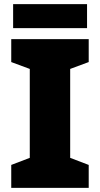

<svg xmlns="http://www.w3.org/2000/svg" viewBox="-20 -902 480 922"><path d="M406 0H34V-110L123 -144V-571L34 -604V-714H406V-604L317 -571V-144L406 -110ZM398 -882V-767H43V-882Z"/></svg>

Font: Noto Sans Bengali UI Black
Style: Regular
Weight: 900
Designer: Jelle Bosma - Monotype Design Team
Foundry: Monotype Imaging Inc.
Version: Version 2.003; ttfautohint (v1.8.4.7-5d5b)